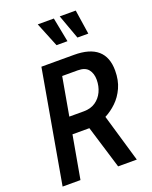

<svg xmlns="http://www.w3.org/2000/svg" viewBox="-170 -1031 886 1121"><g transform="rotate(-20 273.0 -470.0)"><path d="M19.5 0 142.5 -700H345Q539.5 -700 539.5 -532Q539.5 -471.5 518.5 -425.5Q497.5 -379.5 464.2 -347.8Q431 -316 393.5 -297L480.5 0H364.5L283 -267H178L130.5 0ZM334.5 -607.5H238L196 -370.5H286.5Q329 -370.5 358.8 -390.8Q388.5 -411 404.2 -444.5Q420 -478 420 -518.5Q420 -557.5 400.2 -582.5Q380.5 -607.5 334.5 -607.5ZM268.5 -788 207 -939.5H307L336.5 -788ZM398.5 -788 343.5 -939.5H443L466 -788Z"/></g></svg>

Font: Cabin Condensed SemiBold
Style: Italic
Weight: 600
Width: 3
Italic angle: -10°
Designer: Pablo Impallari
Foundry: Pablo Impallari. http://www.impallari.com Igino Marini. http://www.ikern.com
Version: Version 3.001; ttfautohint (v1.8.3)